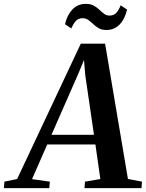

<svg xmlns="http://www.w3.org/2000/svg" viewBox="-93 -972 754 992"><path d="M-73 0 -70 -33.5 -4.5 -47 324.5 -746.5H450L568 -47.5L640.5 -33.5L638 0H343.5L346 -33.5L425.5 -47L400 -225.5H151L72.5 -46.5L164.5 -33.5L161.5 0ZM173 -275.5H392.5L347.5 -584L341 -662L313.5 -595.5ZM455.5 -817Q433 -817 417.2 -826.2Q401.5 -835.5 388.8 -847.5Q376 -859.5 363.2 -868.8Q350.5 -878 334 -878Q311.5 -878 298.5 -863.2Q285.5 -848.5 275.5 -825L243 -847Q253.5 -894 281 -923Q308.5 -952 351 -952Q375 -952 391.2 -943Q407.5 -934 420 -922Q432.5 -910 444.8 -900.8Q457 -891.5 472.5 -891.5Q495 -891.5 507.8 -905.5Q520.5 -919.5 530.5 -944.5L563.5 -922.5Q552.5 -874 525.2 -845.5Q498 -817 455.5 -817Z"/></svg>

Font: Merriweather 72pt SemiBold
Style: Italic
Weight: 600
Italic angle: -7.8°
Version: Version 2.101